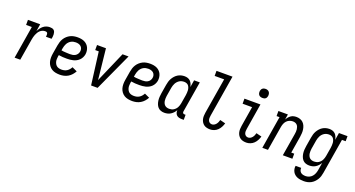

<svg xmlns="http://www.w3.org/2000/svg" viewBox="-54 -1501 4608 2491"><g transform="rotate(20 2250.0 -256.0)"><path d="M93 0 167 -450H88V-520H257L241 -420Q251 -441 265.5 -461Q280 -481 299 -496.5Q318 -512 341 -520Q364 -528 387 -528Q403 -528 418.5 -525Q434 -522 445 -512Q456 -502 460.5 -487.5Q465 -473 466 -457.5Q467 -442 465 -426Q463 -410 460 -394H382Q383 -402 384 -409Q385 -416 384.5 -423.5Q384 -431 382.5 -438Q381 -445 376 -450Q371 -455 363.5 -456.5Q356 -458 349 -458Q331 -458 313 -451Q295 -444 280.5 -430.5Q266 -417 256 -400.5Q246 -384 239 -366.5Q232 -349 227.5 -331Q223 -313 220 -295L171 0Z M718 8Q689 8 660 2.5Q631 -3 607.5 -17.5Q584 -32 567.5 -54.5Q551 -77 543.5 -104Q536 -131 536 -160.5Q536 -190 541 -219L561 -339Q565 -364 573 -389Q581 -414 595 -436.5Q609 -459 629.5 -477.5Q650 -496 673.5 -507.5Q697 -519 722.5 -523.5Q748 -528 773 -528Q798 -528 822 -524Q846 -520 867 -510Q888 -500 904.5 -483.5Q921 -467 930.5 -446Q940 -425 943 -401Q946 -377 942 -352Q938 -331 927.5 -310Q917 -289 900.5 -272.5Q884 -256 863 -245Q842 -234 820.5 -228.5Q799 -223 777 -221Q755 -219 734 -219Q705 -219 676.5 -220.5Q648 -222 621 -227L617 -208Q615 -190 614 -171.5Q613 -153 617 -136.5Q621 -120 629.5 -105Q638 -90 651.5 -80Q665 -70 682.5 -66Q700 -62 718 -62Q736 -62 755 -66.5Q774 -71 790.5 -81.5Q807 -92 820 -107.5Q833 -123 842 -140L911 -108Q897 -82 876.5 -59Q856 -36 830 -20.5Q804 -5 775 1.5Q746 8 718 8ZM751 -288Q770 -288 788 -291Q806 -294 823 -303.5Q840 -313 851 -329.5Q862 -346 865 -364Q869 -384 863.5 -403Q858 -422 844.5 -434.5Q831 -447 812 -452.5Q793 -458 773 -458Q756 -458 739.5 -454.5Q723 -451 707.5 -442.5Q692 -434 679.5 -421Q667 -408 658.5 -392.5Q650 -377 645 -360.5Q640 -344 637 -328L632 -297Q647 -294 661.5 -292.5Q676 -291 691 -290.5Q706 -290 721 -289Q736 -288 751 -288Z M1149 0 1091 -450H1042V-520H1165L1202 -173Q1204 -154 1206 -134.5Q1208 -115 1210 -96Q1218 -115 1226 -134.5Q1234 -154 1243 -173L1394 -520H1477L1239 0Z M1718 8Q1689 8 1660 2.5Q1631 -3 1607.5 -17.5Q1584 -32 1567.5 -54.5Q1551 -77 1543.5 -104Q1536 -131 1536 -160.5Q1536 -190 1541 -219L1561 -339Q1565 -364 1573 -389Q1581 -414 1595 -436.5Q1609 -459 1629.5 -477.5Q1650 -496 1673.5 -507.5Q1697 -519 1722.5 -523.5Q1748 -528 1773 -528Q1798 -528 1822 -524Q1846 -520 1867 -510Q1888 -500 1904.5 -483.5Q1921 -467 1930.5 -446Q1940 -425 1943 -401Q1946 -377 1942 -352Q1938 -331 1927.5 -310Q1917 -289 1900.5 -272.5Q1884 -256 1863 -245Q1842 -234 1820.5 -228.5Q1799 -223 1777 -221Q1755 -219 1734 -219Q1705 -219 1676.5 -220.5Q1648 -222 1621 -227L1617 -208Q1615 -190 1614 -171.5Q1613 -153 1617 -136.5Q1621 -120 1629.5 -105Q1638 -90 1651.5 -80Q1665 -70 1682.5 -66Q1700 -62 1718 -62Q1736 -62 1755 -66.5Q1774 -71 1790.5 -81.5Q1807 -92 1820 -107.5Q1833 -123 1842 -140L1911 -108Q1897 -82 1876.5 -59Q1856 -36 1830 -20.5Q1804 -5 1775 1.5Q1746 8 1718 8ZM1751 -288Q1770 -288 1788 -291Q1806 -294 1823 -303.5Q1840 -313 1851 -329.5Q1862 -346 1865 -364Q1869 -384 1863.5 -403Q1858 -422 1844.5 -434.5Q1831 -447 1812 -452.5Q1793 -458 1773 -458Q1756 -458 1739.5 -454.5Q1723 -451 1707.5 -442.5Q1692 -434 1679.5 -421Q1667 -408 1658.5 -392.5Q1650 -377 1645 -360.5Q1640 -344 1637 -328L1632 -297Q1647 -294 1661.5 -292.5Q1676 -291 1691 -290.5Q1706 -290 1721 -289Q1736 -288 1751 -288Z M2161 8Q2161 8 2161 8Q2161 8 2161 8Q2135 8 2111.5 -0.5Q2088 -9 2072 -27Q2056 -45 2047.5 -68.5Q2039 -92 2036 -116.5Q2033 -141 2035 -167.5Q2037 -194 2041 -219L2061 -339Q2065 -363 2071.5 -386Q2078 -409 2090 -430.5Q2102 -452 2119 -471Q2136 -490 2157 -503Q2178 -516 2201.5 -522Q2225 -528 2249 -528Q2272 -528 2293.5 -521Q2315 -514 2330 -498.5Q2345 -483 2353.5 -463Q2362 -443 2366 -421L2382 -520H2461L2390 -93Q2389 -87 2390 -81Q2391 -75 2394.5 -70.5Q2398 -66 2404 -64Q2410 -62 2416 -62H2431V8H2404Q2385 8 2366 3.5Q2347 -1 2333.5 -13Q2320 -25 2314 -43.5Q2308 -62 2310 -82Q2299 -62 2283 -44.5Q2267 -27 2247 -14.5Q2227 -2 2205 3Q2183 8 2161 8ZM2204 -62Q2219 -62 2234.5 -65.5Q2250 -69 2263.5 -77.5Q2277 -86 2288.5 -98Q2300 -110 2307.5 -124Q2315 -138 2319.5 -153Q2324 -168 2327 -183L2347 -303Q2349 -320 2350.5 -338Q2352 -356 2350.5 -372.5Q2349 -389 2343.5 -405Q2338 -421 2328 -433.5Q2318 -446 2302 -452Q2286 -458 2268 -458Q2252 -458 2235.5 -454Q2219 -450 2204.5 -441Q2190 -432 2178 -419Q2166 -406 2158 -391Q2150 -376 2145 -360Q2140 -344 2137 -328L2117 -208Q2115 -191 2114 -173.5Q2113 -156 2115.5 -140Q2118 -124 2124.5 -109Q2131 -94 2142.5 -83Q2154 -72 2170 -67Q2186 -62 2203 -62Z M2793 8Q2770 8 2748 3Q2726 -2 2708.5 -14.5Q2691 -27 2679.5 -45.5Q2668 -64 2663 -85Q2658 -106 2658.5 -129.5Q2659 -153 2663 -175L2744 -665H2613V-735H2834L2740 -164Q2737 -147 2736.5 -129.5Q2736 -112 2742 -96.5Q2748 -81 2761.5 -71.5Q2775 -62 2793 -62Q2809 -62 2824 -70.5Q2839 -79 2849.5 -92.5Q2860 -106 2866.5 -121Q2873 -136 2877 -152L2952 -133Q2944 -106 2930.5 -80Q2917 -54 2896 -33.5Q2875 -13 2847.5 -2.5Q2820 8 2793 8Z M3293 8Q3270 8 3248 3Q3226 -2 3208.5 -14.5Q3191 -27 3179.5 -45.5Q3168 -64 3163 -85Q3158 -106 3158.5 -129.5Q3159 -153 3163 -175L3208 -450H3077V-520H3298L3240 -164Q3237 -147 3236.5 -129.5Q3236 -112 3242 -96.5Q3248 -81 3261.5 -71.5Q3275 -62 3293 -62Q3309 -62 3324 -70.5Q3339 -79 3349.5 -92.5Q3360 -106 3366.5 -121Q3373 -136 3377 -152L3452 -133Q3444 -106 3430.5 -80Q3417 -54 3396 -33.5Q3375 -13 3347.5 -2.5Q3320 8 3293 8ZM3293 -608Q3278 -608 3264 -613Q3250 -618 3241.5 -629.5Q3233 -641 3231 -655.5Q3229 -670 3231 -685Q3233 -695 3238.5 -705Q3244 -715 3253 -721.5Q3262 -728 3272 -730.5Q3282 -733 3293 -733Q3308 -733 3321.5 -727.5Q3335 -722 3343.5 -710.5Q3352 -699 3354 -684.5Q3356 -670 3354 -655Q3352 -645 3347 -635Q3342 -625 3333 -618.5Q3324 -612 3313.5 -610Q3303 -608 3293 -608Z M3513 0 3587 -450H3546V-520H3677L3665 -446Q3675 -464 3688 -479.5Q3701 -495 3718 -507Q3735 -519 3754.5 -523.5Q3774 -528 3793 -528Q3820 -528 3844.5 -519.5Q3869 -511 3886.5 -494Q3904 -477 3914 -454Q3924 -431 3928 -405.5Q3932 -380 3930.5 -353.5Q3929 -327 3925 -301L3887 -70H3928V0H3796L3848 -312Q3851 -329 3852 -346Q3853 -363 3851 -379Q3849 -395 3843.5 -410Q3838 -425 3827.5 -436Q3817 -447 3801.5 -452.5Q3786 -458 3769 -458Q3746 -458 3723.5 -449Q3701 -440 3684.5 -422Q3668 -404 3659.5 -382Q3651 -360 3647 -337L3591 0Z M4166 223Q4143 223 4120.5 220Q4098 217 4078 209.5Q4058 202 4041 188.5Q4024 175 4013.5 156.5Q4003 138 3999 116Q3995 94 3999 72H4076Q4074 90 4080 107Q4086 124 4099 134.5Q4112 145 4129.5 149Q4147 153 4166 153Q4189 153 4213 143Q4237 133 4254 113.5Q4271 94 4280 70.5Q4289 47 4293 23L4310 -81Q4298 -61 4282 -43.5Q4266 -26 4246.5 -14Q4227 -2 4205 3Q4183 8 4161 8Q4161 8 4161 8Q4161 8 4161 8Q4135 8 4111.5 -0.5Q4088 -9 4072 -27Q4056 -45 4047.5 -68.5Q4039 -92 4036 -116.5Q4033 -141 4035 -167.5Q4037 -194 4041 -219L4061 -339Q4065 -363 4071.5 -386Q4078 -409 4090 -430.5Q4102 -452 4119 -471Q4136 -490 4157 -503Q4178 -516 4201.5 -522Q4225 -528 4249 -528Q4272 -528 4293.5 -521Q4315 -514 4330 -498.5Q4345 -483 4353.5 -463Q4362 -443 4366 -421L4382 -520H4500V-450H4449L4369 34Q4365 59 4357.5 83Q4350 107 4336.5 129Q4323 151 4304 170Q4285 189 4262 201Q4239 213 4214.5 218Q4190 223 4166 223ZM4204 -62Q4219 -62 4234.5 -65.5Q4250 -69 4263.5 -77.5Q4277 -86 4288.5 -98Q4300 -110 4307.5 -124Q4315 -138 4319.5 -153Q4324 -168 4327 -183L4347 -303Q4349 -320 4350.5 -338Q4352 -356 4350.5 -372.5Q4349 -389 4343.5 -405Q4338 -421 4328 -433.5Q4318 -446 4302 -452Q4286 -458 4268 -458Q4252 -458 4235.5 -454Q4219 -450 4204.5 -441Q4190 -432 4178 -419Q4166 -406 4158 -391Q4150 -376 4145 -360Q4140 -344 4137 -328L4117 -208Q4115 -191 4114 -173.5Q4113 -156 4115.5 -140Q4118 -124 4124.5 -109Q4131 -94 4142.5 -83Q4154 -72 4170 -67Q4186 -62 4203 -62Z"/></g></svg>

Font: Iosevka Gothic
Style: Italic
Weight: 400
Italic angle: -9°
Monospace: yes
Designer: Belleve Invis
Foundry: Belleve Invis
Version: Version 15.5.1; ttfautohint (v1.8.4)